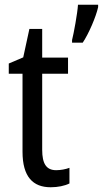

<svg xmlns="http://www.w3.org/2000/svg" viewBox="-20 -780 434 810"><path d="M394 -750V-760H309C307 -725 291 -638 284 -611V-600H329C354 -637 385 -709 394 -750ZM217 -62C175 -62 158 -90 158 -148V-469H267V-537H158V-658H104L78 -538L17 -512V-469H75V-140C75 -34 119 10 194 10C224 10 253 4 273 -6V-72C257 -66 236 -62 217 -62Z"/></svg>

Font: Noto Sans Lao Condensed
Style: Regular
Weight: 400
Width: 3
Designer: Monotype Design Team
Foundry: Monotype Imaging Inc.
Version: Version 2.004